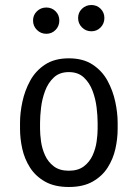

<svg xmlns="http://www.w3.org/2000/svg" viewBox="-20 -740 550 767"><path d="M450 -225Q450 -186 441 -145.5Q432 -105 410 -70.5Q388 -36 350 -14.5Q312 7 255 7Q198 7 160 -14.5Q122 -36 100 -70.5Q78 -105 69 -145.5Q60 -186 60 -225V-250Q60 -289 69.5 -333.5Q79 -378 100.5 -417.5Q122 -457 160 -482Q198 -507 255 -507Q312 -507 350 -482Q388 -457 409.5 -417.5Q431 -378 440.5 -333.5Q450 -289 450 -250ZM370 -250Q370 -276 366 -310Q362 -344 350 -376.5Q338 -409 315 -430.5Q292 -452 255 -452Q218 -452 195 -430.5Q172 -409 160 -376.5Q148 -344 144 -310Q140 -276 140 -250V-225Q140 -203 144 -174.5Q148 -146 160 -119.5Q172 -93 195 -75.5Q218 -58 255 -58Q292 -58 315 -75.5Q338 -93 350 -119.5Q362 -146 366 -174.5Q370 -203 370 -225ZM165 -605Q143 -605 127.5 -620.5Q112 -636 112 -658Q112 -680 127.5 -695Q143 -710 165 -710Q187 -710 202 -695Q217 -680 217 -658Q217 -636 202 -620.5Q187 -605 165 -605ZM345 -615Q323 -615 307.5 -630.5Q292 -646 292 -668Q292 -690 307.5 -705Q323 -720 345 -720Q367 -720 382 -705Q397 -690 397 -668Q397 -646 382 -630.5Q367 -615 345 -615Z"/></svg>

Font: Winky Sans Light
Style: Regular
Weight: 300
Designer: Simon Atzbach
Foundry: typofactur
Version: Version 1.205